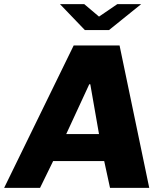

<svg xmlns="http://www.w3.org/2000/svg" viewBox="-65 -905 782 925"><path d="M654 0H465L437 -129H191L128 0H-45L290 -686H511ZM365 -499 254 -259H412L370 -499ZM412 -825 500 -885H615L460 -760H344L224 -885H341Z"/></svg>

Font: Chivo ExtraBold Italic
Style: Regular
Weight: 800
Italic angle: -8.05°
Designer: Hector Gatti
Foundry: Omnibus-Type
Version: Version 1.007